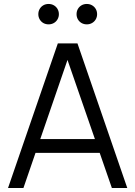

<svg xmlns="http://www.w3.org/2000/svg" viewBox="-20 -936 674 956"><path d="M268 -720H365.7L613.7 0H537L301.7 -679H330.3L96.7 0H20ZM130.7 -243.7H502.7V-174.7H130.7ZM361.2 -865.3Q361.2 -879.7 367.8 -891.3Q374.5 -903 386.2 -909.7Q397.8 -916.3 412.3 -916.3Q426.5 -916.3 438.2 -909.7Q450 -903 456.8 -891.3Q463.5 -879.7 463.5 -865.3Q463.5 -851.3 456.8 -839.7Q450 -828 438.2 -821.3Q426.5 -814.7 412.3 -814.7Q397.8 -814.7 386.2 -821.3Q374.5 -828 367.8 -839.7Q361.2 -851.3 361.2 -865.3ZM170.8 -865.3Q170.8 -879.7 177.5 -891.3Q184.2 -903 195.8 -909.7Q207.5 -916.3 222 -916.3Q236.2 -916.3 247.9 -909.7Q259.7 -903 266.4 -891.3Q273.2 -879.7 273.2 -865.3Q273.2 -851.3 266.4 -839.7Q259.7 -828 247.9 -821.3Q236.2 -814.7 222 -814.7Q207.5 -814.7 195.8 -821.3Q184.2 -828 177.5 -839.7Q170.8 -851.3 170.8 -865.3Z"/></svg>

Font: Tap Sans
Style: Regular
Weight: 400
Designer: Tap Payments
Foundry: Tap Payments
Version: Version 1.001;Glyphs 3.1.2 (3151)